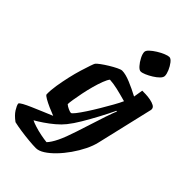

<svg xmlns="http://www.w3.org/2000/svg" viewBox="-346 -860 1160 1160"><g transform="rotate(45 234.5 -280.0)"><path d="M200 200Q176 200 138.5 196.5Q101 193 64 187.5Q27 182 2 176Q-32 151 -48 125.5Q-64 100 -66 85Q-64 78 -44 67Q-24 56 6 43Q36 30 70.5 15.5Q105 1 136 -12Q112 -21 85 -33Q58 -45 38 -56.5Q18 -68 16 -75Q15 -110 22 -153.5Q29 -197 39 -241Q49 -285 60.5 -322.5Q72 -360 80.5 -384.5Q89 -409 92 -413Q98 -421 117 -435Q136 -449 160.5 -464Q185 -479 206.5 -489.5Q228 -500 238 -500Q267 -500 311.5 -481.5Q356 -463 399 -440L409 -500Q419 -500 438.5 -499.5Q458 -499 479 -495Q500 -491 514.5 -483Q529 -475 529 -460Q529 -457 528.5 -454Q528 -451 527 -448L444 -93Q436 -57 416 -16.5Q396 24 369 62.5Q342 101 312 132Q282 163 253 181.5Q224 200 200 200ZM199 -100Q205 -100 221.5 -121Q238 -142 260 -175.5Q282 -209 304.5 -247Q327 -285 346.5 -319.5Q366 -354 376 -377Q326 -391 291.5 -399Q257 -407 224 -409Q214 -397 203 -368.5Q192 -340 182 -303.5Q172 -267 164.5 -230Q157 -193 152.5 -164.5Q148 -136 148 -124Q158 -115 174.5 -107.5Q191 -100 199 -100ZM220 129Q240 108 260 67Q280 26 303 -45L364 -233Q373 -259 379.5 -277Q386 -295 390 -301L385 -304Q363 -258 336 -207.5Q309 -157 282 -111.5Q255 -66 230 -35Q210 -10 181.5 14Q153 38 123.5 58Q94 78 71 91Q84 98 111 106.5Q138 115 168 121Q198 127 220 129ZM320 -575Q308 -575 292 -593Q276 -611 264 -634.5Q252 -658 252 -674Q252 -686 267.5 -700.5Q283 -715 305.5 -729Q328 -743 349 -751.5Q370 -760 381 -760Q394 -760 408.5 -741.5Q423 -723 433 -699.5Q443 -676 443 -660Q443 -647 428.5 -632.5Q414 -618 393 -605Q372 -592 352 -583.5Q332 -575 320 -575Z"/></g></svg>

Font: Texturina Black
Style: Italic
Weight: 900
Italic angle: -11°
Designer: Guillermo Torres Carreño
Foundry: Omnibus-Type
Version: Version 1.002; ttfautohint (v1.8.3)